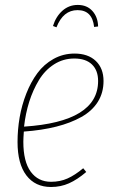

<svg xmlns="http://www.w3.org/2000/svg" viewBox="-20 -745 463 775"><path d="M293 -704.1Q234.9 -704.1 208 -634.8L193.8 -640.1Q205.6 -678.2 231.9 -701.7Q258.3 -725.1 293.9 -725.1Q331.1 -725.1 353 -700.7Q375 -676.3 376 -638.2L359.9 -636.2Q352.5 -704.1 293 -704.1ZM397.9 -418Q397.9 -370.6 374.8 -333.7Q351.6 -296.9 308.3 -272.7Q265.1 -248.5 207.3 -233.9Q149.4 -219.2 76.2 -213.9Q74.2 -185.5 74.2 -172.9Q74.2 -92.8 104 -52Q133.8 -11.2 186 -11.2Q222.7 -11.2 252.7 -24.7Q282.7 -38.1 315.9 -65.9L328.1 -50.8Q292 -20 258.5 -5.1Q225.1 9.8 186 9.8Q122.1 9.8 86.4 -37.1Q50.8 -84 50.8 -171.9Q50.8 -221.7 59.3 -271.2Q67.9 -320.8 86.2 -367.4Q104.5 -414.1 130.9 -449.7Q157.2 -485.4 196 -507.1Q234.9 -528.8 280.8 -528.8Q335.4 -528.8 366.7 -499Q397.9 -469.2 397.9 -418ZM279.8 -508.8Q234.9 -508.8 198 -485.1Q161.1 -461.4 137 -421.4Q112.8 -381.3 97.9 -334Q83 -286.6 77.1 -233.9Q376 -253.4 376 -418Q376 -460.9 351.1 -484.9Q326.2 -508.8 279.8 -508.8Z"/></svg>

Font: Fira Sans Compressed Thin
Style: Italic
Weight: 100
Width: 3
Italic angle: -8°
Designer: Carrois Corporate & Edenspiekermann AG
Foundry: Carrois Corporate GbR & Edenspiekermann AG
Version: Version 4.203;PS 004.203;hotconv 1.0.88;makeotf.lib2.5.64775